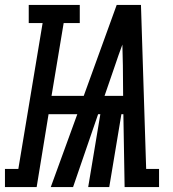

<svg xmlns="http://www.w3.org/2000/svg" viewBox="-80 -755 700 775"><path d="M-60 0V-73H-6L92 -662H36V-735H242V-662H177L128 -368H258L391 -735H489L510 -73H562V0H423L418 -294H410L361 0H276L325 -294H316L215 0H125L232 -294H116L68 0ZM342 -368H417L416 -490Q415 -511 415 -532.5Q415 -554 414 -575Q406 -554 398.5 -532.5Q391 -511 384 -490Z"/></svg>

Font: Iosevka Slab Semibold Extended
Style: Italic
Weight: 600
Width: 7
Italic angle: -9°
Monospace: yes
Designer: Belleve Invis
Foundry: Belleve Invis
Version: Version 11.1.0; ttfautohint (v1.8.3)